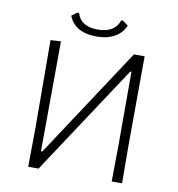

<svg xmlns="http://www.w3.org/2000/svg" viewBox="-87 -873 881 951"><g transform="rotate(10 354.0 -397.0)"><path d="M455 -794 482 -774Q466 -735 428.5 -714.5Q391 -694 339 -694Q230 -694 198 -774L225 -794H234Q253 -729 339 -729Q424 -729 446 -794ZM118 0 120 -194 118 -637 170 -640 167 -87H174L537 -639H591L589 -197L590 0H538L540 -194V-552H534L170 0Z"/></g></svg>

Font: Alegreya Sans SC Light
Style: Regular
Weight: 300
Designer: Juan Pablo del Peral
Foundry: Huerta Tipografica
Version: Version 2.007